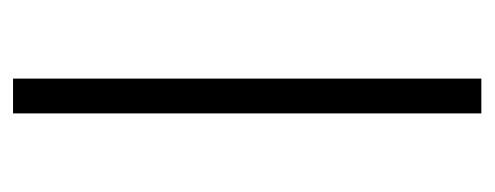

<svg xmlns="http://www.w3.org/2000/svg" viewBox="-246 -494 740 287"><g transform="rotate(-90 123.5 -350.0)"><path d="M98 -700H150V0H98Z"/></g></svg>

Font: KoHo Light
Style: Regular
Weight: 300
Version: Version 1.000; ttfautohint (v1.6)